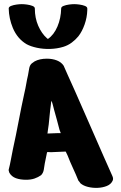

<svg xmlns="http://www.w3.org/2000/svg" viewBox="-20 -869 585 926"><path d="M338 -849Q349 -849 363.5 -847Q378 -845 389.5 -840.5Q401 -836 401 -828V-820Q400 -785 388 -751Q376 -717 358 -694Q345 -678 326.5 -664Q308 -650 285 -643Q255 -634 222 -633Q189 -632 158.5 -638.5Q128 -645 108 -656Q86 -669 69.5 -688.5Q53 -708 42 -734Q23 -780 22 -828Q22 -836 33.5 -840.5Q45 -845 59.5 -847Q74 -849 85 -849Q96 -849 110.5 -847Q125 -845 136.5 -840.5Q148 -836 148 -828Q148 -782 164.5 -744.5Q181 -707 206 -685Q209 -683 211 -681Q240 -701 257 -741Q274 -781 275 -828Q275 -836 286.5 -840.5Q298 -845 312.5 -847Q327 -849 338 -849ZM226 -135Q221 -135 216.5 -135.5Q212 -136 207 -135Q204 -121 201.5 -108Q199 -95 196 -81Q194 -65 191 -49.5Q188 -34 178 -24Q164 -14 146.5 -8Q129 -2 106 -2Q78 -2 57 -9.5Q36 -17 25 -36Q24 -39 22.5 -44.5Q21 -50 22 -51Q28 -74 32.5 -99Q37 -124 42 -148Q57 -216 70 -285Q83 -354 98 -422Q103 -443 106.5 -464Q110 -485 115 -506Q118 -521 120.5 -537.5Q123 -554 133 -563Q141 -568 147 -573Q171 -586 206 -586Q233 -586 254.5 -577.5Q276 -569 287 -552Q292 -542 296.5 -530.5Q301 -519 306 -509L342 -429Q359 -390 376.5 -350.5Q394 -311 411 -272Q428 -234 444.5 -195.5Q461 -157 478 -119L494 -83Q501 -67 508 -51.5Q515 -36 522 -20Q528 -7 523 3Q515 20 495 28Q475 36 451 37Q427 38 404.5 32.5Q382 27 368 15Q366 12 363.5 8.5Q361 5 358 2Q346 -28 332 -58Q318 -88 306 -119L297 -138Q279 -137 261 -136.5Q243 -136 226 -135ZM228 -383Q226 -374 225 -361.5Q224 -349 222 -338Q220 -323 218.5 -304Q217 -285 215 -269L211 -241Q210 -229 209 -225Q220 -225 234 -226Q248 -227 260 -227H273Q271 -231 267 -243Q261 -265 254.5 -290.5Q248 -316 241 -339Q238 -350 235 -362.5Q232 -375 228 -383Z"/></svg>

Font: Nerko One
Style: Regular
Weight: 400
Designer: Nermin Kahrimanovic
Foundry: Nermin Kahrimanovic
Version: Version 1.101